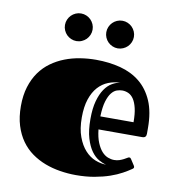

<svg xmlns="http://www.w3.org/2000/svg" viewBox="-82 -786 803 876"><g transform="rotate(10 320.0 -348.0)"><path d="M487.3 -81.1Q500.5 -81.1 511.2 -84.7Q522 -88.4 530.5 -92.8Q539.1 -97.2 544.7 -100.8Q550.3 -104.5 553.2 -104.5Q557.6 -104.5 559.3 -103Q561 -101.6 563.5 -97.7L580.6 -71.3Q583 -67.4 583 -64.5Q583 -61 581.1 -59.1Q579.1 -57.1 577.1 -55.7Q561 -44.4 537.6 -31.5Q514.2 -18.6 483.2 -7.8Q452.1 2.9 413.1 10Q374 17.1 327.1 17.1Q290.5 17.1 253.9 11.2Q217.3 5.4 183.8 -7.3Q150.4 -20 121.6 -40.5Q92.8 -61 71.5 -90.8Q50.3 -120.6 38.1 -159.9Q25.9 -199.2 25.9 -250Q25.9 -299.8 38.1 -339.1Q50.3 -378.4 71.5 -408.2Q92.8 -438 121.6 -458.7Q150.4 -479.5 183.8 -492.4Q217.3 -505.4 253.9 -511.2Q290.5 -517.1 327.1 -517.1Q388.2 -517.1 440.7 -503.4Q493.2 -489.7 531.7 -458.5Q570.3 -427.2 592.3 -376.5Q614.3 -325.7 614.3 -252V-224.6Q614.3 -215.8 609.9 -210.9Q605.5 -206.1 595.2 -206.1H393.1Q397 -169.9 407 -145.8Q417 -121.6 429.9 -107.2Q442.9 -92.8 458 -86.9Q473.1 -81.1 487.3 -81.1ZM544.9 -266.1Q544.9 -305.2 538.8 -330.8Q532.7 -356.4 522.5 -371.8Q512.2 -387.2 498.3 -393.6Q484.4 -399.9 469.2 -399.9Q458 -399.9 444.8 -395.5Q431.6 -391.1 420.2 -377Q408.7 -362.8 400.6 -336.4Q392.6 -310.1 391.1 -266.1ZM455.1 -53.7Q439.5 -57.1 420.9 -67.6Q402.3 -78.1 386.2 -100.1Q370.1 -122.1 359.4 -157.7Q348.6 -193.4 348.6 -247.1Q348.6 -296.4 358.2 -330.6Q367.7 -364.7 382.8 -386.7Q397.9 -408.7 417 -419.7Q436 -430.7 455.1 -433.6Q425.8 -432.6 399.2 -422.1Q372.6 -411.6 352.3 -389.2Q332 -366.7 320.3 -331.5Q308.6 -296.4 308.6 -247.1Q308.6 -194.3 322.3 -157.5Q335.9 -120.6 357.2 -97.4Q378.4 -74.2 404.3 -64Q430.2 -53.7 455.1 -53.7ZM159.7 -649.4Q159.7 -662.6 164.8 -674.3Q169.9 -686 178.5 -694.6Q187 -703.1 198.7 -708.3Q210.4 -713.4 223.6 -713.4Q236.8 -713.4 248.5 -708.3Q260.3 -703.1 268.8 -694.6Q277.3 -686 282.5 -674.3Q287.6 -662.6 287.6 -649.4Q287.6 -636.2 282.5 -624.5Q277.3 -612.8 268.8 -604.2Q260.3 -595.7 248.5 -590.6Q236.8 -585.4 223.6 -585.4Q210.4 -585.4 198.7 -590.6Q187 -595.7 178.5 -604.2Q169.9 -612.8 164.8 -624.5Q159.7 -636.2 159.7 -649.4ZM351.1 -649.4Q351.1 -662.6 356.2 -674.3Q361.3 -686 369.9 -694.6Q378.4 -703.1 390.1 -708.3Q401.9 -713.4 415 -713.4Q428.2 -713.4 439.9 -708.3Q451.7 -703.1 460.2 -694.6Q468.8 -686 473.9 -674.3Q479 -662.6 479 -649.4Q479 -636.2 473.9 -624.5Q468.8 -612.8 460.2 -604.2Q451.7 -595.7 439.9 -590.6Q428.2 -585.4 415 -585.4Q401.9 -585.4 390.1 -590.6Q378.4 -595.7 369.9 -604.2Q361.3 -612.8 356.2 -624.5Q351.1 -636.2 351.1 -649.4Z"/></g></svg>

Font: Fascinate Inline
Style: Regular
Weight: 900
Designer: Astigmatic (AOETI)
Foundry: Astigmatic (AOETI)
Version: Version 1.000